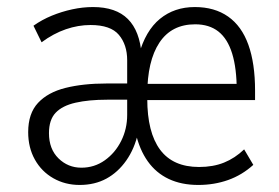

<svg xmlns="http://www.w3.org/2000/svg" viewBox="-20 -517 793 545"><path d="M206 8Q165 8 131.5 -11Q98 -30 79 -64Q60 -98 60 -142Q60 -195 88 -225Q116 -255 166 -267.5Q216 -280 282 -280H357V-234H284Q232 -234 194.5 -225.5Q157 -217 138 -197Q119 -177 119 -139Q119 -94 146 -67.5Q173 -41 211 -41Q248 -41 277.5 -62Q307 -83 324 -117Q341 -151 341 -191V-346Q341 -390 317.5 -418Q294 -446 237 -446Q202 -446 167 -434Q132 -422 98 -397L75 -444Q99 -461 127 -472.5Q155 -484 185 -490.5Q215 -497 244 -497Q309 -497 343 -463Q377 -429 382 -361H374Q393 -430 434 -463.5Q475 -497 533 -497Q589 -497 627.5 -470Q666 -443 685 -390Q704 -337 704 -260V-233H383V-279H668L652 -259Q652 -323 639 -365Q626 -407 600 -427.5Q574 -448 534 -448Q467 -448 432.5 -396Q398 -344 398 -248V-237Q398 -141 434.5 -92Q471 -43 545 -43Q585 -43 616 -55.5Q647 -68 673 -93L699 -49Q667 -20 627.5 -6Q588 8 543 8Q495 8 459 -9Q423 -26 399.5 -59Q376 -92 365 -140H372Q362 -95 338.5 -61.5Q315 -28 282 -10Q249 8 206 8Z"/></svg>

Font: Nunito Sans 10pt Condensed Light
Style: Regular
Weight: 300
Width: 3
Designer: Vernon Adams
Foundry: Vernon Adams
Version: Version 3.101;gftools[0.9.27]